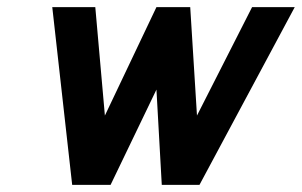

<svg xmlns="http://www.w3.org/2000/svg" viewBox="-20 -520 849 540"><path d="M515 -500H420L275 -195L248 -500H127L183 0H291L420 -268L435 0H541L809 -500H689L534 -195Z"/></svg>

Font: Advent Pro
Style: Bold Italic
Weight: 700
Italic angle: -12°
Designer: VivaRado, Andreas Kalpakidis
Foundry: VivaRado, Andreas Kalpakidis
Version: Version 3.000